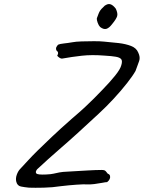

<svg xmlns="http://www.w3.org/2000/svg" viewBox="-20 -868 698 932"><path d="M121 43Q100 41 82 37.5Q64 34 59 14Q55 -2 61.5 -20Q68 -38 78 -48Q95 -66 115 -88Q135 -110 163 -137.5Q191 -165 231 -203Q271 -241 329 -292Q369 -326 393 -348.5Q417 -371 436 -390Q455 -409 478 -433Q513 -469 538.5 -500.5Q564 -532 569 -552Q575 -572 568.5 -580.5Q562 -589 542.5 -592.5Q523 -596 488 -598Q426 -603 377 -597.5Q328 -592 284 -584Q277 -582 267.5 -588.5Q258 -595 258 -599Q262 -604 262 -610.5Q262 -617 254 -623Q250 -633 254 -640Q258 -647 262 -651Q270 -655 289.5 -657Q309 -659 332 -663Q347 -666 376.5 -667Q406 -668 436.5 -668Q467 -668 485 -666Q521 -663 555.5 -659Q590 -655 616 -645Q642 -635 651 -613Q662 -590 655.5 -572Q649 -554 638 -524Q626 -502 597.5 -465.5Q569 -429 532.5 -389.5Q496 -350 458 -315Q402 -263 357.5 -222.5Q313 -182 269 -144Q241 -120 214.5 -96Q188 -72 160 -46Q150 -33 156.5 -26Q163 -19 204 -21Q227 -22 240 -25Q253 -28 268 -31Q283 -34 310 -35Q362 -38 404 -40.5Q446 -43 474 -43Q482 -43 487.5 -41Q493 -39 503 -25Q512 -22 514 -14.5Q516 -7 512.5 1Q509 9 500 16Q493 16 475.5 19.5Q458 23 437.5 25.5Q417 28 401 27Q388 26 351.5 28.5Q315 31 273 36Q236 42 192 43Q148 44 121 43ZM466 -737Q459 -744 454 -758Q449 -772 450 -779Q452 -784 458.5 -801.5Q465 -819 479 -831Q482 -833 485.5 -837.5Q489 -842 493 -843Q505 -851 517 -847Q529 -843 542 -826Q553 -803 548.5 -789Q544 -775 525 -752Q510 -732 496.5 -728Q483 -724 466 -737Z"/></svg>

Font: Caveat Medium
Style: Regular
Weight: 500
Designer: Pablo Impallari
Foundry: Pablo Impallari
Version: Version 2.000